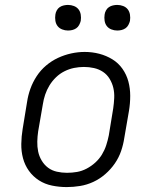

<svg xmlns="http://www.w3.org/2000/svg" viewBox="-20 -752 640 780"><path d="M251 8Q221 8 191.5 2Q162 -4 138 -19.5Q114 -35 97.5 -58Q81 -81 73.5 -109Q66 -137 66.5 -167.5Q67 -198 72 -228L90 -338Q94 -365 103.5 -391.5Q113 -418 129 -442.5Q145 -467 167.5 -486Q190 -505 216 -517Q242 -529 269.5 -535Q297 -541 324 -541Q355 -541 383.5 -533.5Q412 -526 436.5 -511Q461 -496 477.5 -472.5Q494 -449 501.5 -421Q509 -393 509 -362.5Q509 -332 504 -302L485 -192Q481 -165 472 -138.5Q463 -112 446.5 -88Q430 -64 407.5 -44.5Q385 -25 359 -13Q333 -1 305.5 3.5Q278 8 251 8ZM252 -50Q273 -50 293 -53.5Q313 -57 332 -67Q351 -77 367 -91.5Q383 -106 394 -124Q405 -142 411.5 -162Q418 -182 422 -202L440 -312Q443 -333 444 -354Q445 -375 440.5 -394.5Q436 -414 425.5 -431.5Q415 -449 398.5 -460Q382 -471 362 -475.5Q342 -480 321 -480Q301 -480 281 -476Q261 -472 242 -462.5Q223 -453 207.5 -438Q192 -423 181 -405Q170 -387 163.5 -367.5Q157 -348 154 -328L135 -218Q132 -198 131.5 -177Q131 -156 135 -136.5Q139 -117 149.5 -99.5Q160 -82 175.5 -70.5Q191 -59 211 -54.5Q231 -50 252 -50ZM456 -628Q444 -628 432.5 -632.5Q421 -637 414 -646Q407 -655 405 -667.5Q403 -680 405 -693Q406 -701 410.5 -709.5Q415 -718 422.5 -723Q430 -728 439 -730Q448 -732 456 -732Q469 -732 480.5 -727.5Q492 -723 499 -714Q506 -705 508 -692.5Q510 -680 508 -667Q506 -659 501.5 -650.5Q497 -642 489.5 -637Q482 -632 473.5 -630Q465 -628 456 -628ZM256 -628Q244 -628 232.5 -632.5Q221 -637 214 -646Q207 -655 205 -667.5Q203 -680 205 -693Q206 -701 210.5 -709.5Q215 -718 222.5 -723Q230 -728 239 -730Q248 -732 256 -732Q269 -732 280.5 -727.5Q292 -723 299 -714Q306 -705 308 -692.5Q310 -680 308 -667Q306 -659 301.5 -650.5Q297 -642 289.5 -637Q282 -632 273.5 -630Q265 -628 256 -628Z"/></svg>

Font: Iosevka Curly Slab LtExObl
Style: Regular
Weight: 300
Width: 7
Italic angle: -9°
Monospace: yes
Designer: Belleve Invis
Foundry: Belleve Invis
Version: Version 11.1.0; ttfautohint (v1.8.3)